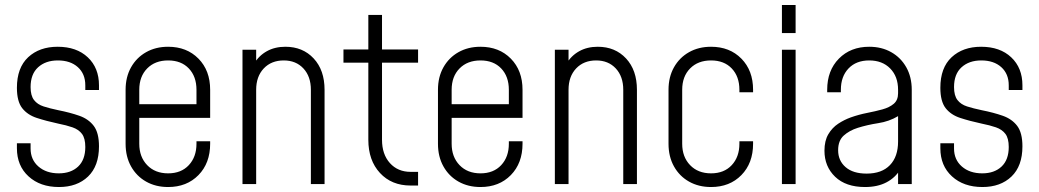

<svg xmlns="http://www.w3.org/2000/svg" viewBox="-20 -740 4179 772"><path d="M217 12Q141.5 12 94.8 -30.8Q48 -73.5 48 -144V-164H103V-143Q103 -98 134.5 -70.5Q166 -43 216.5 -43Q265 -43 294 -70.2Q323 -97.5 323 -149Q323 -184 309.5 -201.8Q296 -219.5 271.5 -228Q247 -236.5 214 -243Q165.5 -253.5 128 -265.8Q90.5 -278 69.2 -305.2Q48 -332.5 48 -387Q48 -467.5 93.2 -509.8Q138.5 -552 212 -552Q288 -552 333 -509.5Q378 -467 378 -397V-378H323V-397Q323 -443 293 -470Q263 -497 212.5 -497Q163.5 -497 133.2 -469.5Q103 -442 103 -390Q103 -355.5 116.8 -337.8Q130.5 -320 155.5 -312Q180.5 -304 214 -297Q262 -287.5 299 -274.5Q336 -261.5 357 -233.8Q378 -206 378 -151.5Q378 -72.5 334 -30.2Q290 12 217 12Z M656 12Q606 12 567.5 -9.8Q529 -31.5 507 -70.8Q485 -110 485 -162V-379Q485 -430.5 507 -469.5Q529 -508.5 567.5 -530.2Q606 -552 656 -552Q731 -552 778 -504.2Q825 -456.5 825 -379V-266H526V-321H770V-379Q770 -432.5 739.2 -464.8Q708.5 -497 656 -497Q603.5 -497 571.8 -464.8Q540 -432.5 540 -379V-162Q540 -109 571.8 -76Q603.5 -43 656 -43Q708.5 -43 739.2 -76Q770 -109 770 -162V-172H825V-162Q825 -84 778 -36Q731 12 656 12Z M955 0V-540H1010V-472L1001 -483Q1020.5 -516 1052.8 -534Q1085 -552 1127.5 -552Q1197.5 -552 1241.2 -505Q1285 -458 1285 -379V0H1230V-379Q1230 -432.5 1200 -464.8Q1170 -497 1121 -497Q1071 -497 1040.5 -464.8Q1010 -432.5 1010 -379V0Z M1631 6Q1554.5 6 1507.8 -44.5Q1461 -95 1461 -178V-488H1361V-541H1461V-680H1516V-541H1661V-488H1516V-178Q1516 -119.5 1547.8 -84.2Q1579.5 -49 1631 -49H1661V6Z M1912 12Q1862 12 1823.5 -9.8Q1785 -31.5 1763 -70.8Q1741 -110 1741 -162V-379Q1741 -430.5 1763 -469.5Q1785 -508.5 1823.5 -530.2Q1862 -552 1912 -552Q1987 -552 2034 -504.2Q2081 -456.5 2081 -379V-266H1782V-321H2026V-379Q2026 -432.5 1995.2 -464.8Q1964.5 -497 1912 -497Q1859.5 -497 1827.8 -464.8Q1796 -432.5 1796 -379V-162Q1796 -109 1827.8 -76Q1859.5 -43 1912 -43Q1964.5 -43 1995.2 -76Q2026 -109 2026 -162V-172H2081V-162Q2081 -84 2034 -36Q1987 12 1912 12Z M2211 0V-540H2266V-472L2257 -483Q2276.5 -516 2308.8 -534Q2341 -552 2383.5 -552Q2453.5 -552 2497.2 -505Q2541 -458 2541 -379V0H2486V-379Q2486 -432.5 2456 -464.8Q2426 -497 2377 -497Q2327 -497 2296.5 -464.8Q2266 -432.5 2266 -379V0Z M2839 12Q2789 12 2750.5 -9.8Q2712 -31.5 2690 -70.8Q2668 -110 2668 -162V-379Q2668 -430.5 2690 -469.5Q2712 -508.5 2750.5 -530.2Q2789 -552 2839 -552Q2914 -552 2961 -504.2Q3008 -456.5 3008 -379V-369H2953V-379Q2953 -432.5 2922.2 -464.8Q2891.5 -497 2839 -497Q2786.5 -497 2754.8 -464.8Q2723 -432.5 2723 -379V-162Q2723 -109 2754.8 -76Q2786.5 -43 2839 -43Q2891.5 -43 2922.2 -76Q2953 -109 2953 -162V-172H3008V-162Q3008 -84 2961 -36Q2914 12 2839 12Z M3124 0V-540H3179V0ZM3124 -607V-720H3179V-607Z M3458 12Q3381 12 3338 -29.2Q3295 -70.5 3295 -134Q3295 -174 3310.5 -200.2Q3326 -226.5 3350.2 -242.5Q3374.5 -258.5 3401 -268Q3433.5 -279.5 3466.8 -286Q3500 -292.5 3528.2 -300.2Q3556.5 -308 3573.8 -322.8Q3591 -337.5 3591 -365V-379Q3591 -432.5 3559.2 -464.8Q3527.5 -497 3475 -497Q3422.5 -497 3391.8 -464.8Q3361 -432.5 3361 -379V-369H3306V-379Q3306 -456.5 3353 -504.2Q3400 -552 3475 -552Q3525 -552 3563.5 -530.2Q3602 -508.5 3624 -469.5Q3646 -430.5 3646 -379V0H3591V-71L3600 -59Q3580 -25.5 3544.2 -6.8Q3508.5 12 3458 12ZM3464.5 -42Q3525.5 -42 3558.2 -76Q3591 -110 3591 -171V-273Q3555 -251.5 3511.2 -244.8Q3467.5 -238 3429 -226Q3395.5 -215.5 3372.8 -195.2Q3350 -175 3350 -136Q3350 -94 3380 -68Q3410 -42 3464.5 -42Z M3930 12Q3854.5 12 3807.8 -30.8Q3761 -73.5 3761 -144V-164H3816V-143Q3816 -98 3847.5 -70.5Q3879 -43 3929.5 -43Q3978 -43 4007 -70.2Q4036 -97.5 4036 -149Q4036 -184 4022.5 -201.8Q4009 -219.5 3984.5 -228Q3960 -236.5 3927 -243Q3878.5 -253.5 3841 -265.8Q3803.5 -278 3782.2 -305.2Q3761 -332.5 3761 -387Q3761 -467.5 3806.2 -509.8Q3851.5 -552 3925 -552Q4001 -552 4046 -509.5Q4091 -467 4091 -397V-378H4036V-397Q4036 -443 4006 -470Q3976 -497 3925.5 -497Q3876.5 -497 3846.2 -469.5Q3816 -442 3816 -390Q3816 -355.5 3829.8 -337.8Q3843.5 -320 3868.5 -312Q3893.5 -304 3927 -297Q3975 -287.5 4012 -274.5Q4049 -261.5 4070 -233.8Q4091 -206 4091 -151.5Q4091 -72.5 4047 -30.2Q4003 12 3930 12Z"/></svg>

Font: Mohave Light
Style: Regular
Weight: 300
Designer: Gumpita Rahayu
Foundry: Tokotype
Version: Version 2.003